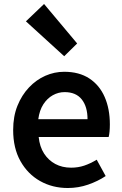

<svg xmlns="http://www.w3.org/2000/svg" viewBox="-20 -929 613 963"><path d="M320 14Q243 14 181 -21Q119 -56 82.5 -121Q46 -186 46 -277Q46 -345 67.5 -398.5Q89 -452 125.5 -490.5Q162 -529 207.5 -549Q253 -569 302 -569Q377 -569 428 -535.5Q479 -502 505 -442.5Q531 -383 531 -305Q531 -286 529.5 -269.5Q528 -253 525 -242H174Q179 -193 201 -159Q223 -125 257.5 -106.5Q292 -88 337 -88Q372 -88 403 -98.5Q434 -109 465 -128L510 -46Q471 -20 422 -3Q373 14 320 14ZM172 -331H419Q419 -394 390 -430.5Q361 -467 304 -467Q273 -467 245 -451.5Q217 -436 197.5 -406Q178 -376 172 -331ZM302 -647 110 -822 201 -909 367 -711Z"/></svg>

Font: Noto Sans JP Thin SemiBold
Style: Regular
Weight: 600
Version: Version 2.004-H2;hotconv 1.0.118;makeotfexe 2.5.65603